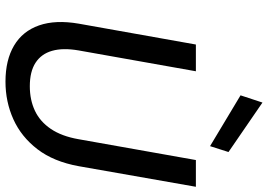

<svg xmlns="http://www.w3.org/2000/svg" viewBox="-162 -828 1001 718"><g transform="rotate(90 339.0 -468.5)"><path d="M285 12Q204 12 150 -20Q96 -52 74.5 -113.5Q53 -175 68 -262L146 -700H246L168 -261Q158 -203 169.5 -162.5Q181 -122 214 -100.5Q247 -79 302 -79Q353 -79 393.5 -98Q434 -117 461.5 -157.5Q489 -198 500 -261L578 -700H678L601 -262Q584 -168 537.5 -107.5Q491 -47 425.5 -17.5Q360 12 285 12ZM526 -753 336 -867 363 -949 548 -822Z"/></g></svg>

Font: DM Sans Medium
Style: Italic
Weight: 500
Italic angle: -10°
Designer: Colophon Foundry, Jonny Pinhorn
Foundry: Colophon Foundry
Version: Version 4.004;gftools[0.9.30]